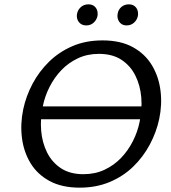

<svg xmlns="http://www.w3.org/2000/svg" viewBox="-20 -854 788 884"><path d="M347 10Q265 10 208.5 -20.5Q152 -51 120.5 -103Q89 -155 81 -219.5Q73 -284 87 -351Q100 -412 130 -468.5Q160 -525 206 -570Q252 -615 313.5 -641.5Q375 -668 452 -668Q535 -668 591.5 -637Q648 -606 679.5 -553.5Q711 -501 719 -436.5Q727 -372 713 -306Q700 -245 669.5 -188Q639 -131 593 -86.5Q547 -42 485 -16Q423 10 347 10ZM364 -52Q418 -52 461.5 -72.5Q505 -93 537.5 -127Q570 -161 592 -204.5Q614 -248 623 -294Q635 -350 630.5 -405Q626 -460 603.5 -505.5Q581 -551 539.5 -578.5Q498 -606 435 -606Q382 -606 338.5 -585.5Q295 -565 262.5 -531Q230 -497 208 -453.5Q186 -410 177 -364Q165 -308 169.5 -253Q174 -198 196.5 -152.5Q219 -107 260.5 -79.5Q302 -52 364 -52ZM112 -305 129 -364H712L695 -305ZM378 -737Q362 -737 351.5 -744.5Q341 -752 336.5 -764.5Q332 -777 335 -792Q339 -810 353 -822Q367 -834 387 -834Q402 -834 412 -827Q422 -820 426.5 -808.5Q431 -797 429 -781Q425 -762 411 -749.5Q397 -737 378 -737ZM563 -737Q548 -737 538 -744.5Q528 -752 523.5 -764.5Q519 -777 522 -792Q525 -810 539 -822Q553 -834 573 -834Q588 -834 598 -827Q608 -820 612.5 -808.5Q617 -797 615 -781Q611 -762 597 -749.5Q583 -737 563 -737Z"/></svg>

Font: Ysabeau Infant Medium
Style: Italic
Weight: 500
Italic angle: -12°
Designer: Christian Thalmann (Catharsis Fonts)
Version: Version 2.001;gftools[0.9.30]; featfreeze: ss01,ss02,lnum